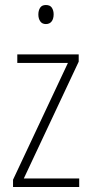

<svg xmlns="http://www.w3.org/2000/svg" viewBox="-20 -746 365 766"><path d="M296 0H32V-29L251 -495H49V-529H294V-500L75 -34H296ZM163 -726Q180 -726 187 -715Q194 -704 194 -689Q194 -671 186 -660.5Q178 -650 163 -650Q148 -650 140.5 -661Q133 -672 133 -688Q133 -704 140 -715Q147 -726 163 -726Z"/></svg>

Font: Noto Sans Lao Condensed ExtraLight
Style: Regular
Weight: 200
Width: 3
Designer: Monotype Design Team
Foundry: Monotype Imaging Inc.
Version: Version 2.003; ttfautohint (v1.8.4.7-5d5b)